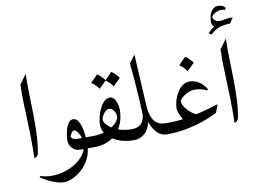

<svg xmlns="http://www.w3.org/2000/svg" viewBox="-93 -889 1644 1217"><g transform="rotate(-10 729.0 -280.0)"><path d="M59.6 -471.7 104.5 -533.7Q102.5 -476.1 104.2 -410.9Q106 -345.7 107.4 -278.3Q108.9 -210.9 106.2 -146.5Q103.5 -82 93.3 -26.4Q88.4 -1.5 65.9 2.4Q67.9 -83.5 66.4 -147.5Q64.9 -211.4 62.7 -263.4Q60.5 -315.4 59.1 -364.7Q57.6 -414.1 59.6 -471.7Z M228.5 185.5Q203.1 185.5 174.6 176.3Q146 167 120.6 153.6Q95.2 140.1 78.1 127L81.5 120.1Q116.2 131.8 157.7 131.8Q193.8 131.8 234.1 120.6Q274.4 109.4 309.3 87.4Q344.2 65.4 366.2 34.4Q388.2 3.4 388.2 -36.1Q388.2 -74.2 372.3 -100.6Q356.4 -127 343.8 -127Q334 -127 325.2 -113Q316.4 -99.1 316.4 -89.4Q316.4 -85 325.9 -77.9Q335.4 -70.8 359.4 -70.8H457.5Q479.5 -70.8 479.5 -35.6Q479.5 0 457.5 0H361.3Q330.6 0 310.8 -21.5Q291 -43 291 -70.8Q291 -83.5 293.7 -104.5Q296.4 -125.5 303.2 -147Q310.1 -168.5 321.5 -183.1Q333 -197.8 350.6 -197.8Q373 -197.8 386.5 -170.7Q399.9 -143.6 405.8 -105Q411.6 -66.4 411.6 -31.2Q411.6 24.4 391.1 65.2Q370.6 106 340.3 132.8Q310.1 159.7 279.3 172.6Q248.5 185.5 228.5 185.5Z M602.1 -292.5Q620.1 -292.5 631.1 -277.8Q642.1 -263.2 647.2 -242.9Q652.3 -222.7 652.3 -206.1Q652.3 -144.5 627.2 -98.1Q602.1 -51.8 558.1 -25.9Q514.2 0 457.5 0Q434.6 0 434.6 -35.2Q434.6 -50.8 439.9 -60.8Q445.3 -70.8 457.5 -70.8Q505.9 -70.8 544.7 -86.4Q583.5 -102.1 606 -125Q628.4 -147.9 628.4 -169.4Q628.4 -177.2 623.5 -189.7Q618.7 -202.1 609.1 -212.4Q599.6 -222.7 585.4 -222.7Q571.8 -222.7 560.1 -210.9Q548.3 -199.2 541.3 -185.1Q534.2 -170.9 534.2 -163.1Q534.2 -144.5 556.2 -123Q578.1 -101.6 617.2 -86.2Q656.2 -70.8 708 -70.8Q722.2 -70.8 728.3 -60.8Q734.4 -50.8 734.4 -35.2Q734.4 0 708 0Q651.9 0 607.4 -17.8Q563 -35.6 537.4 -65.9Q511.7 -96.2 511.7 -133.3Q511.7 -152.8 517.8 -179.7Q523.9 -206.5 535.6 -232.2Q547.4 -257.8 564.2 -275.1Q581.1 -292.5 602.1 -292.5ZM549.8 -451.7Q577.6 -431.6 596.7 -404.8L549.8 -358.4Q532.2 -384.3 503.4 -404.8ZM640.6 -451.7Q668.5 -431.6 687.5 -404.8L640.6 -358.4Q623 -384.3 594.2 -404.8Z M804.2 -533.7 823.2 -191.4Q833.5 -70.8 921.9 -70.8Q946.3 -70.8 946.3 -35.6Q946.3 0 921.9 0Q880.9 0 853.5 -31.2Q826.2 -62.5 814.5 -102.5L816.9 -103.5Q808.1 -53.7 778.3 -26.9Q748.5 0 708 0Q684.1 0 684.1 -35.6Q684.1 -70.8 708 -70.8Q747.1 -70.8 768.3 -94Q789.6 -117.2 789.6 -156.2Q789.6 -170.9 784.7 -257.6Q779.8 -344.2 766.6 -483.9Z M921.9 0Q899.4 0 899.4 -35.6Q899.4 -70.8 921.9 -70.8Q961.9 -70.8 997.3 -73.2Q1032.7 -75.7 1071.3 -82.3Q1109.9 -88.9 1157.2 -100.8Q1204.6 -112.8 1268.6 -132.3L1249.5 -80.1Q1210.9 -60.1 1158 -41.5Q1105 -22.9 1044.4 -11.5Q983.9 0 921.9 0ZM1060.1 -54.2Q1044.9 -63.5 1033.2 -82Q1021.5 -100.6 1014.6 -120.1Q1007.8 -139.6 1007.8 -150.9Q1007.8 -173.3 1015.4 -200Q1022.9 -226.6 1037.1 -250.5Q1051.3 -274.4 1071.8 -289.8Q1092.3 -305.2 1118.7 -305.2Q1151.9 -305.2 1181.4 -284.7Q1210.9 -264.2 1225.1 -235.4L1219.7 -230.5Q1199.2 -239.7 1181.2 -244.1Q1163.1 -248.5 1139.6 -248.5Q1117.7 -248.5 1095.2 -237.8Q1072.8 -227.1 1057.4 -213.1Q1042 -199.2 1042 -189Q1042 -173.3 1058.8 -149.2Q1075.7 -125 1101.3 -106.4Q1127 -87.9 1153.8 -87.9ZM1118.7 -464.8Q1146.5 -444.8 1165.5 -418L1118.7 -371.6Q1101.1 -397.5 1072.3 -418Z M1344.2 -615.7Q1334.5 -620.1 1326.2 -627.9Q1317.9 -635.7 1317.9 -648.4Q1317.9 -698.2 1336.4 -722.2Q1355 -746.1 1377 -746.1Q1390.1 -746.1 1404.1 -741Q1418 -735.8 1425.3 -724.6L1418.9 -712.4Q1409.2 -717.3 1396.5 -717.3Q1376 -717.3 1355.2 -706.1Q1334.5 -694.8 1328.6 -675.8L1330.6 -687Q1331.5 -673.8 1342.3 -661.9Q1353 -649.9 1377.4 -649.9Q1386.7 -649.9 1397.9 -652.3ZM1458.5 -658.7 1436.5 -622.6Q1408.7 -622.6 1376.7 -615.2Q1344.7 -607.9 1307.1 -573.7L1291 -585.9Q1324.2 -619.6 1361.1 -639.2Q1397.9 -658.7 1458.5 -658.7Z M1347.7 -471.7 1392.6 -533.7Q1390.6 -476.1 1392.3 -410.9Q1394 -345.7 1395.5 -278.3Q1397 -210.9 1394.3 -146.5Q1391.6 -82 1381.3 -26.4Q1376.5 -1.5 1354 2.4Q1356 -83.5 1354.5 -147.5Q1353 -211.4 1350.8 -263.4Q1348.6 -315.4 1347.2 -364.7Q1345.7 -414.1 1347.7 -471.7Z"/></g></svg>

Font: Lateef Light
Style: Regular
Weight: 300
Designer: SIL International
Foundry: SIL International
Version: Version 4.200